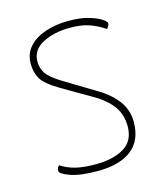

<svg xmlns="http://www.w3.org/2000/svg" viewBox="-85 -577 565 654"><g transform="rotate(-15 197.5 -250.0)"><path d="M181 10Q118 10 84 -2.5Q50 -15 50 -25Q50 -30 51.5 -34.5Q53 -39 58 -43Q81 -28 109 -21Q137 -14 180 -14Q242 -14 280 -37Q318 -60 318 -111Q318 -149 300 -177Q282 -205 244 -230L129 -297Q80 -326 67 -349Q54 -372 54 -402Q54 -437 75.5 -461Q97 -485 134 -497.5Q171 -510 215 -510Q258 -510 286.5 -501.5Q315 -493 330 -483Q345 -473 345 -467Q345 -460 336 -449Q308 -468 280.5 -477Q253 -486 215 -486Q158 -486 118 -465Q78 -444 78 -403Q78 -381 89.5 -362.5Q101 -344 138 -321L265 -244Q303 -218 322.5 -188Q342 -158 342 -120Q342 -55 300 -22.5Q258 10 181 10Z"/></g></svg>

Font: Yanone Kaffeesatz ExtraLight ExtraLight
Style: Regular
Weight: 250
Version: Version 2.003